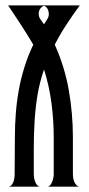

<svg xmlns="http://www.w3.org/2000/svg" viewBox="-20 -704 334 724"><path d="M146 -682.1Q136.2 -678.7 131.1 -670.4Q126 -662.1 126 -652.3Q126 -640.1 132.6 -630.9Q139.2 -621.6 146 -612.3Q151.4 -621.6 157.7 -630.9Q164.1 -640.1 164.1 -651.9Q164.1 -661.1 159.7 -669.9Q155.3 -678.7 146 -682.1ZM186.5 -535.6Q223.6 -453.6 239.3 -364.7Q254.9 -275.9 254.9 -186.5V-45.9Q254.9 -40 256.1 -32.5Q257.3 -24.9 260.5 -17.8Q263.7 -10.7 268.6 -5.6Q273.4 -0.5 280.8 0H160.2Q166 -1.5 170.2 -6.8Q174.3 -12.2 177 -19.3Q179.7 -26.4 181.2 -33.7Q182.6 -41 182.6 -45.9V-186.5Q182.6 -250 174.1 -315.4Q165.5 -380.9 146 -441.9Q129.4 -394 121.3 -345Q113.3 -295.9 110.4 -246.1Q107.4 -196.3 107.4 -146Q107.4 -95.7 107.4 -45.9Q107.4 -41 108.6 -33.4Q109.9 -25.9 112.5 -18.8Q115.2 -11.7 119.6 -6.3Q124 -1 130.4 0H10.7Q18.1 -0.5 22.9 -5.6Q27.8 -10.7 30.5 -18.1Q33.2 -25.4 34.2 -33Q35.2 -40.5 35.2 -45.9L36.1 -186.5Q36.1 -231 39.6 -275.9Q43 -320.8 51 -365Q59.1 -409.2 72.5 -451.9Q85.9 -494.6 105.5 -535.6Q83 -573.7 59.1 -610.4Q35.2 -647 10.7 -683.6H280.8Q254.4 -647.9 230.5 -611.3Q206.5 -574.7 186.5 -535.6Z"/></svg>

Font: XAYAX
Style: Regular
Weight: 400
Designer: Peter Wiegel
Foundry: Peter Wiegel
Version: Version 1.000 2009 initial release